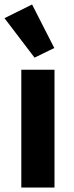

<svg xmlns="http://www.w3.org/2000/svg" viewBox="-26 -836 332 856"><path d="M69 0V-525H217V0ZM-6 -755 117 -816 216 -622 128 -579Z"/></svg>

Font: IBM Plex Sans Devanagari
Style: Bold
Weight: 700
Designer: Mike Abbink, Paul van der Laan, Pieter van Rosmalen, Erin McLaughlin
Foundry: Bold Monday
Version: Version 1.1